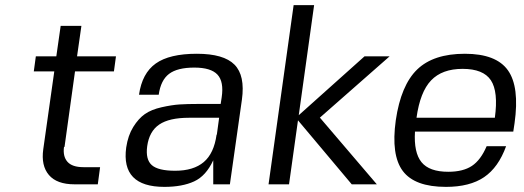

<svg xmlns="http://www.w3.org/2000/svg" viewBox="-20 -720 2046 750"><path d="M232 -146H230Q225 -109 243.5 -88Q262 -67 306 -67H371L362 0H271Q202 0 171 -36.5Q140 -73 149 -137L192 -441H112L120 -500H200L217 -619H298L281 -500H433L425 -441H273Z M622 10Q452 10 473 -144Q480 -191 500.5 -224Q521 -257 546 -274.5Q571 -292 611 -301Q651 -310 681 -312Q711 -314 757 -314H842L846 -340Q855 -401 829.5 -428.5Q804 -456 739 -456Q673 -456 640.5 -431.5Q608 -407 600 -350H523Q535 -434 588.5 -472Q642 -510 749 -510Q854 -510 896 -467.5Q938 -425 925 -331L878 0H813V-94Q785 -33 738.5 -11.5Q692 10 622 10ZM826 -194H827L836 -260H718Q641 -260 602 -233.5Q563 -207 555 -149Q548 -97 573 -75Q598 -53 664 -53Q736 -53 776 -87Q816 -121 826 -194Z M1229 -260H1230L1452 0H1354L1144 -250L1109 0H1029L1127 -700H1207L1147 -270L1404 -500H1502Z M1601 -206Q1596 -124 1626.5 -86.5Q1657 -49 1731 -49Q1789 -49 1823.5 -72Q1858 -95 1881 -149H1957Q1927 -66 1871 -28Q1815 10 1722 10Q1600 10 1553.5 -52Q1507 -114 1526 -250Q1546 -387 1609.5 -448.5Q1673 -510 1796 -510Q1918 -510 1964 -445.5Q2010 -381 1990 -239L1985 -206ZM1913 -260Q1927 -362 1897.5 -406.5Q1868 -451 1787 -451Q1707 -451 1664 -406Q1621 -361 1607 -260Z"/></svg>

Font: Fivo Sans Modern
Style: Italic
Weight: 400
Designer: Alexander Slobzheninov
Foundry: Alexander Slobzheninov
Version: 1.0